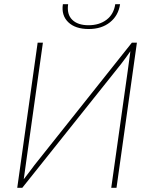

<svg xmlns="http://www.w3.org/2000/svg" viewBox="-20 -893 718 913"><path d="M528 -873H551Q543 -819 503 -787Q463 -755 402 -755Q338 -755 304.5 -787.5Q271 -820 279 -873H304Q297 -825 323.5 -799Q350 -773 401 -773Q452 -773 486.5 -799Q521 -825 528 -873ZM534 0H509L587 -553Q592 -585 600 -649L599 -648Q597 -645 581 -622.5Q565 -600 556 -589L86 0H62L159 -690H184L107 -142L93 -41L94 -42Q102 -52 120 -76Q138 -100 144 -108L607 -690H631Z"/></svg>

Font: Exo 2.0 Thin
Style: Italic
Weight: 250
Italic angle: -8°
Designer: Natanael Gama
Version: Version 1.001;PS 001.001;hotconv 1.0.70;makeotf.lib2.5.58329